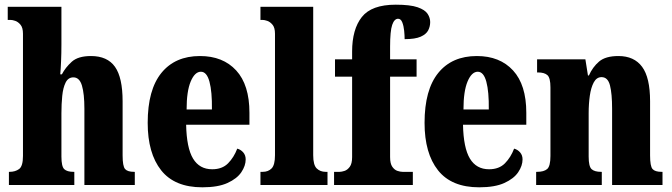

<svg xmlns="http://www.w3.org/2000/svg" viewBox="-20 -789 2866 819"><path d="M18 0V-56H21Q45 -56 61.5 -68Q78 -80 78 -124V-645Q78 -671 67.5 -683.5Q57 -696 45 -700Q33 -704 26 -704H13V-760H242V-599Q242 -562 240.5 -527.5Q239 -493 237 -472H244Q259 -501 286 -525.5Q313 -550 368 -550Q438 -550 470.5 -504Q503 -458 503 -357V-126Q503 -80 513.5 -68Q524 -56 552 -56H555V0H340V-325Q340 -389 329.5 -424Q319 -459 293 -459Q271 -459 260 -437Q249 -415 245.5 -380Q242 -345 242 -306V-121Q242 -79 254 -67.5Q266 -56 294 -56H297V0Z M843 10Q725 10 667.5 -62.5Q610 -135 610 -265Q610 -406 668.5 -478Q727 -550 833 -550Q931 -550 987.5 -488.5Q1044 -427 1044 -308V-257H774Q776 -158 803.5 -112.5Q831 -67 885 -67Q928 -67 953 -92.5Q978 -118 992 -155Q1007 -151 1017.5 -139Q1028 -127 1028 -109Q1028 -82 1009.5 -54.5Q991 -27 950.5 -8.5Q910 10 843 10ZM884 -322Q885 -398 873.5 -440.5Q862 -483 837 -483Q811 -483 793.5 -441.5Q776 -400 776 -322Z M1091 0V-56H1101Q1124 -56 1138.5 -70.5Q1153 -85 1153 -127V-645Q1153 -671 1142.5 -683.5Q1132 -696 1120 -700Q1108 -704 1101 -704H1091V-760H1316V-127Q1316 -85 1331 -70.5Q1346 -56 1369 -56H1377V0Z M1405 0V-56H1429Q1437 -56 1449.5 -60Q1462 -64 1472 -77.5Q1482 -91 1482 -119V-462H1409V-536H1482V-569Q1482 -664 1523.5 -716.5Q1565 -769 1668 -769Q1730 -769 1761.5 -758Q1793 -747 1804 -730Q1815 -713 1815 -695Q1815 -676 1806.5 -659.5Q1798 -643 1774.5 -632.5Q1751 -622 1706 -622Q1706 -638 1704 -658Q1702 -678 1696 -693.5Q1690 -709 1678 -709Q1662 -709 1653 -683Q1644 -657 1644 -590V-536H1757V-462H1644V-119Q1644 -91 1653.5 -77.5Q1663 -64 1675.5 -60Q1688 -56 1697 -56H1741V0Z M2024 10Q1906 10 1848.5 -62.5Q1791 -135 1791 -265Q1791 -406 1849.5 -478Q1908 -550 2014 -550Q2112 -550 2168.5 -488.5Q2225 -427 2225 -308V-257H1955Q1957 -158 1984.5 -112.5Q2012 -67 2066 -67Q2109 -67 2134 -92.5Q2159 -118 2173 -155Q2188 -151 2198.5 -139Q2209 -127 2209 -109Q2209 -82 2190.5 -54.5Q2172 -27 2131.5 -8.5Q2091 10 2024 10ZM2065 -322Q2066 -398 2054.5 -440.5Q2043 -483 2018 -483Q1992 -483 1974.5 -441.5Q1957 -400 1957 -322Z M2267 0V-56H2271Q2300 -56 2314 -68Q2328 -80 2328 -124V-416Q2328 -457 2315 -468.5Q2302 -480 2275 -480H2271V-536H2477L2488 -467H2492Q2508 -503 2535.5 -526.5Q2563 -550 2618 -550Q2685 -550 2719 -504Q2753 -458 2753 -357V-126Q2753 -80 2763.5 -68Q2774 -56 2802 -56H2806V0H2591V-325Q2591 -389 2582 -424.5Q2573 -460 2546 -460Q2525 -460 2513 -438Q2501 -416 2496 -381Q2491 -346 2491 -306V-121Q2491 -79 2503.5 -67.5Q2516 -56 2544 -56H2547V0Z"/></svg>

Font: Noto Serif Thai ExtraCondensed Black
Style: Regular
Weight: 900
Width: 2
Designer: Monotype Design Team
Foundry: Monotype Imaging Inc.
Version: Version 2.002; ttfautohint (v1.8.4.7-5d5b)